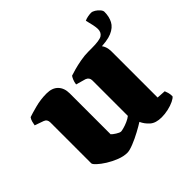

<svg xmlns="http://www.w3.org/2000/svg" viewBox="-155 -801 976 976"><g transform="rotate(-45 333.0 -313.0)"><path d="M242 4Q216 4 186.5 -7.5Q157 -19 131.5 -35Q106 -51 90 -66Q74 -81 74 -88V-382Q74 -404 55 -411L7 -428Q9 -440 12 -451Q15 -462 22 -472Q39 -478 80 -489Q121 -500 164 -500Q205 -500 226.5 -477.5Q248 -455 248 -417V-123Q254 -116 270.5 -105.5Q287 -95 296 -95Q301 -95 316 -99Q331 -103 348 -110.5Q365 -118 376 -127V-382Q376 -403 356 -411L303 -426Q305 -442 310.5 -454.5Q316 -467 320 -472Q331 -476 354.5 -482.5Q378 -489 407.5 -494.5Q437 -500 465 -500Q506 -500 527.5 -477.5Q549 -455 549 -417V-86L597 -83Q600 -76 603.5 -64.5Q607 -53 607 -37Q602 -29 583.5 -20Q565 -11 540.5 -5.5Q516 0 493 0Q451 0 429 -19.5Q407 -39 396 -64Q379 -53 348.5 -36.5Q318 -20 288 -8Q258 4 242 4ZM465 -473V-500H488Q547 -500 564 -511.5Q581 -523 581 -547Q581 -558 577 -578Q573 -598 567 -620Q577 -625 590.5 -627.5Q604 -630 614 -630Q624 -630 636 -622.5Q648 -615 657 -604.5Q666 -594 666 -585Q666 -551 652.5 -525Q639 -499 605 -484.5Q571 -470 507 -470Q498 -470 487 -470Q476 -470 465 -473Z"/></g></svg>

Font: Texturina Black
Style: Regular
Weight: 900
Designer: Guillermo Torres Carreño
Foundry: Omnibus-Type
Version: Version 1.002; ttfautohint (v1.8.3)